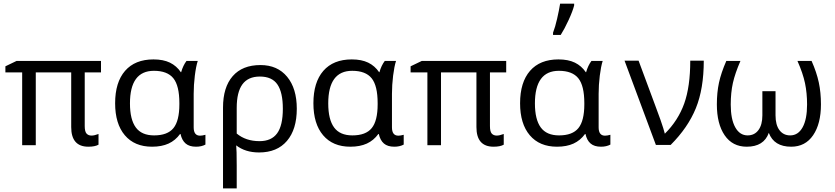

<svg xmlns="http://www.w3.org/2000/svg" viewBox="-20 -799 4613 1061"><path d="M485.8 -49.8Q501 -49.8 524.4 -58.6V0.5Q504.9 11.7 468.3 11.7Q373.5 11.7 373.5 -96.7V-398.9H177.7V3.4H102.5V-398.9H9.8V-432.6L71.8 -462.4H538.1V-398.9H448.2V-102.5Q448.2 -71.8 458.3 -60.8Q468.3 -49.8 485.8 -49.8Z M831.5 -50.8Q905.8 -50.8 938.5 -91.1Q971.2 -131.3 971.2 -222.7V-229Q971.2 -325.2 938 -366.5Q904.8 -407.7 830.6 -407.7Q698.2 -407.7 698.2 -227.5Q698.2 -138.7 730.5 -94.7Q762.7 -50.8 831.5 -50.8ZM820.3 11.7Q723.6 11.7 669.9 -51.5Q616.2 -114.7 616.2 -228.5Q616.2 -344.2 671.1 -407.5Q726.1 -470.7 828.1 -470.7Q882.3 -470.7 918.9 -452.9Q955.6 -435.1 979.5 -399.9H981Q991.7 -437.5 1010.7 -462.4H1072.8Q1063 -432.1 1056.6 -380.6Q1050.3 -329.1 1050.3 -280.3V-95.2Q1050.3 -49.3 1085.4 -49.3Q1097.7 -49.3 1115.2 -54.2V0Q1093.3 11.7 1063.5 11.7Q1026.4 11.7 1005.9 -5.9Q985.4 -23.4 977.5 -58.6H975.1Q949.2 -22.9 911.4 -5.6Q873.5 11.7 820.3 11.7Z M1620.1 -198.2Q1620.1 -84 1565.7 -20.3Q1511.2 43.5 1411.6 43.5Q1335.4 43.5 1284.7 3.9H1285.2Q1288.1 27.3 1288.1 116.7V242.2H1212.4V-204.1Q1212.4 -316.9 1265.9 -378.2Q1319.3 -439.5 1419.4 -439.5Q1513.2 -439.5 1566.7 -374.8Q1620.1 -310.1 1620.1 -198.2ZM1416 -376Q1351.1 -376 1319.6 -333Q1288.1 -290 1288.1 -202.6V-61Q1338.4 -19 1414.1 -19Q1480 -19 1511.5 -62.3Q1543 -105.5 1543 -198.2Q1543 -288.1 1513.2 -332Q1483.4 -376 1416 -376Z M1927.2 -50.8Q2001.5 -50.8 2034.2 -91.1Q2066.9 -131.3 2066.9 -222.7V-229Q2066.9 -325.2 2033.7 -366.5Q2000.5 -407.7 1926.3 -407.7Q1793.9 -407.7 1793.9 -227.5Q1793.9 -138.7 1826.2 -94.7Q1858.4 -50.8 1927.2 -50.8ZM1916 11.7Q1819.3 11.7 1765.6 -51.5Q1711.9 -114.7 1711.9 -228.5Q1711.9 -344.2 1766.8 -407.5Q1821.8 -470.7 1923.8 -470.7Q1978 -470.7 2014.6 -452.9Q2051.3 -435.1 2075.2 -399.9H2076.7Q2087.4 -437.5 2106.4 -462.4H2168.5Q2158.7 -432.1 2152.3 -380.6Q2146 -329.1 2146 -280.3V-95.2Q2146 -49.3 2181.2 -49.3Q2193.4 -49.3 2210.9 -54.2V0Q2189 11.7 2159.2 11.7Q2122.1 11.7 2101.6 -5.9Q2081.1 -23.4 2073.2 -58.6H2070.8Q2044.9 -22.9 2007.1 -5.6Q1969.2 11.7 1916 11.7Z M2725.1 -49.8Q2740.2 -49.8 2763.7 -58.6V0.5Q2744.1 11.7 2707.5 11.7Q2612.8 11.7 2612.8 -96.7V-398.9H2417V3.4H2341.8V-398.9H2249V-432.6L2311 -462.4H2777.3V-398.9H2687.5V-102.5Q2687.5 -71.8 2697.5 -60.8Q2707.5 -49.8 2725.1 -49.8Z M3069.3 -50.8Q3143.6 -50.8 3176.3 -91.1Q3209 -131.3 3209 -222.7V-229Q3209 -325.2 3175.8 -366.5Q3142.6 -407.7 3068.4 -407.7Q2936 -407.7 2936 -227.5Q2936 -138.7 2968.3 -94.7Q3000.5 -50.8 3069.3 -50.8ZM3058.1 11.7Q2961.4 11.7 2907.7 -51.5Q2854 -114.7 2854 -228.5Q2854 -344.2 2908.9 -407.5Q2963.9 -470.7 3065.9 -470.7Q3120.1 -470.7 3156.7 -452.9Q3193.4 -435.1 3217.3 -399.9H3218.8Q3229.5 -437.5 3248.5 -462.4H3310.5Q3300.8 -432.1 3294.4 -380.6Q3288.1 -329.1 3288.1 -280.3V-95.2Q3288.1 -49.3 3323.2 -49.3Q3335.4 -49.3 3353 -54.2V0Q3331.1 11.7 3301.3 11.7Q3264.2 11.7 3243.7 -5.9Q3223.1 -23.4 3215.3 -58.6H3212.9Q3187 -22.9 3149.2 -5.6Q3111.3 11.7 3058.1 11.7ZM3036.1 -618.2Q3047.9 -648.4 3058.8 -696.3Q3069.8 -744.1 3075.2 -778.8H3152.8V-769Q3145 -737.8 3122.1 -688Q3099.1 -638.2 3078.6 -606H3036.1Z M3431.2 -463.9H3508.8L3601.6 -213.9Q3612.8 -185.5 3630.4 -135.3Q3647.9 -85 3653.8 -60.5H3654.3Q3727.5 -133.3 3761 -226.8Q3794.4 -320.3 3794.4 -463.9H3869.1Q3869.1 -308.6 3825.4 -201.2Q3781.7 -93.8 3686 2H3604.5Z M4106.4 11.7Q4027.8 11.7 3984.6 -51.3Q3941.4 -114.3 3941.4 -222.2Q3941.4 -287.6 3953.1 -342Q3964.8 -396.5 3993.7 -462.4H4071.8Q4042 -394 4030 -340.6Q4018.1 -287.1 4018.1 -221.2Q4018.1 -140.1 4043 -95.5Q4067.9 -50.8 4111.3 -50.8Q4149.4 -50.8 4171.1 -80.1Q4192.9 -109.4 4192.9 -161.6V-294.9H4265.6V-161.6Q4265.6 -108.4 4287.4 -79.6Q4309.1 -50.8 4346.7 -50.8Q4390.6 -50.8 4415.3 -95.5Q4439.9 -140.1 4439.9 -221.2Q4439.9 -284.7 4428.5 -339.4Q4417 -394 4386.7 -462.4H4464.8Q4492.7 -399.4 4504.6 -343.8Q4516.6 -288.1 4516.6 -222.2Q4516.6 -115.2 4473.4 -51.8Q4430.2 11.7 4352.1 11.7Q4257.3 11.7 4228.5 -64.9Q4201.2 11.7 4106.4 11.7Z"/></svg>

Font: XL-Viking
Style: Regular
Weight: 400
Foundry: Ascender Corporation
Version: Version 1.10 March 23, 2015